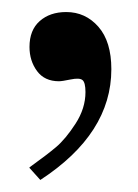

<svg xmlns="http://www.w3.org/2000/svg" viewBox="-20 -127 229 319"><path d="M47 172 29 152V151Q57 131 73 117.5Q89 104 105.5 78.5Q122 53 122 26Q122 10 117 6Q112 2 97.5 5Q83 8 78 8Q54 8 41.5 -9Q29 -26 29 -49Q29 -77 46 -92Q63 -107 90 -107Q122 -107 143.5 -82.5Q165 -58 165 -12Q165 95 47 172Z"/></svg>

Font: Academico
Style: Regular
Weight: 400
Foundry: Steinberg Media Technologies GmbH
Version: Version 0.902